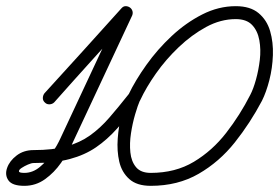

<svg xmlns="http://www.w3.org/2000/svg" viewBox="-56 -582 906 623"><path d="M90 -249Q83 -255 83 -263.5Q83 -272 88 -279Q151 -348 213.5 -417Q276 -486 338 -555Q344 -562 351.5 -562Q359 -562 365 -558Q371 -554 373.5 -547Q376 -540 373 -532Q324 -428 275.5 -323.5Q227 -219 178 -115Q164 -85 142 -53.5Q120 -22 90 -0.5Q60 21 23 21Q-16 21 -28.5 3.5Q-41 -14 -33 -37Q-25 -60 -2 -77.5Q21 -95 53 -95Q116 -95 159.5 -107Q203 -119 236 -142.5Q269 -166 298.5 -200Q328 -234 362 -277Q368 -284 376.5 -285Q385 -286 392 -281Q399 -276 400 -267Q401 -258 396 -252Q358 -203 325 -166Q292 -129 255.5 -104Q219 -79 170.5 -66Q122 -53 53 -53Q46 -53 34.5 -48Q23 -43 14 -37Q5 -31 5.5 -26Q6 -21 23 -21Q50 -21 73 -40Q96 -59 113 -85Q130 -111 140 -133Q189 -237 237.5 -341.5Q286 -446 335 -550Q338 -558 346.5 -558Q355 -558 362 -553Q369 -548 372 -541Q375 -534 369 -527Q307 -458 244.5 -389Q182 -320 120 -250Q114 -244 105 -243.5Q96 -243 90 -249ZM388 -284Q395 -280 398.5 -272Q402 -264 398 -256Q391 -240 382.5 -211Q374 -182 369 -149.5Q364 -117 367 -87.5Q370 -58 385.5 -39.5Q401 -21 433 -21Q513 -21 573 -57Q633 -93 678 -151Q723 -209 756 -274Q766 -293 774.5 -323.5Q783 -354 787 -387.5Q791 -421 785.5 -451.5Q780 -482 762 -501Q744 -520 709 -520Q660 -520 613 -494.5Q566 -469 524 -429Q482 -389 450 -343.5Q418 -298 399 -257Q399 -257 399 -257Q399 -257 399 -257Q395 -249 387 -246Q379 -243 371 -247Q363 -251 360 -259Q357 -267 361 -275Q383 -321 419 -371.5Q455 -422 501 -465Q547 -508 600 -535Q653 -562 709 -562Q756 -562 783 -539.5Q810 -517 820.5 -481Q831 -445 829.5 -403Q828 -361 818 -322Q808 -283 794 -255Q756 -183 706 -120Q656 -57 588.5 -18Q521 21 433 21Q388 21 363.5 -1Q339 -23 331 -57.5Q323 -92 326 -132.5Q329 -173 338.5 -210Q348 -247 360 -273Q363 -281 371.5 -284Q380 -287 388 -284Z"/></svg>

Font: FRB American Cursive Medium
Style: Italic
Weight: 500
Italic angle: -25°
Version: Version 2.0;Modular Font Editor K font №1